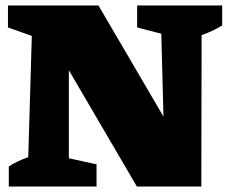

<svg xmlns="http://www.w3.org/2000/svg" viewBox="-20 -680 830 700"><path d="M480 -660H790V-587Q773 -577 755.5 -568.5Q738 -560 715 -552L714 0H479L231 -424V-103L332 -81V0H12V-73Q29 -84 46 -92Q63 -100 83 -107L96 -549L9 -580V-660H339L576 -255L568 -557L480 -580Z"/></svg>

Font: Piazzolla Black
Style: Regular
Weight: 900
Designer: Juan Pablo del Peral
Foundry: Huerta Tipografica
Version: Version 1.330